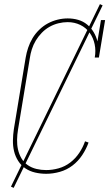

<svg xmlns="http://www.w3.org/2000/svg" viewBox="-20 -832 540 928"><path d="M203 8Q176 8 150 2Q124 -4 103 -18Q82 -32 68 -54Q54 -76 48 -101Q42 -126 42.5 -153.5Q43 -181 47 -208L104 -553Q108 -577 116 -601Q124 -625 137 -647Q150 -669 169.5 -688Q189 -707 211.5 -719Q234 -731 258.5 -737Q283 -743 307 -743Q334 -743 358 -736Q382 -729 401 -713.5Q420 -698 432.5 -677Q445 -656 451 -632L468 -735H488L458 -554H438Q444 -587 437.5 -618Q431 -649 413.5 -673.5Q396 -698 368 -711.5Q340 -725 307 -725Q285 -725 262.5 -719.5Q240 -714 219.5 -702.5Q199 -691 182 -673.5Q165 -656 153 -636Q141 -616 134 -594Q127 -572 124 -550L67 -205Q63 -181 62.5 -156.5Q62 -132 67 -109.5Q72 -87 83.5 -67Q95 -47 114 -34Q133 -21 156 -15.5Q179 -10 203 -10Q233 -10 263.5 -18.5Q294 -27 319.5 -46.5Q345 -66 363 -93Q381 -120 391 -149L408 -143Q397 -112 377.5 -82.5Q358 -53 330.5 -32Q303 -11 269.5 -1.5Q236 8 203 8ZM46 76 33 70 463 -812 476 -806Z"/></svg>

Font: Iosevka Curly Slab Thin
Style: Italic
Weight: 100
Italic angle: -9°
Monospace: yes
Designer: Belleve Invis
Foundry: Belleve Invis
Version: Version 22.1.2; ttfautohint (v1.8.4)